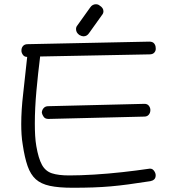

<svg xmlns="http://www.w3.org/2000/svg" viewBox="-20 -800 813 904"><path d="M400 -645Q390 -629 373 -629Q365 -629 354 -635Q338 -646 338 -663Q338 -673 344 -680L404 -764Q410 -773 417 -776.5Q424 -780 431 -780Q442 -780 449 -774Q467 -763 467 -747Q467 -737 460 -729ZM321 84Q256 84 214.5 75Q173 66 148.5 44Q124 22 110 -18Q96 -58 87 -119Q83 -142 81.5 -166.5Q80 -191 80 -216Q80 -281 89 -358Q98 -435 108 -532Q94 -532 87 -543Q80 -554 81 -563Q81 -575 88.5 -583.5Q96 -592 110 -592L683 -604Q699 -604 706 -595Q713 -586 713 -575Q715 -563 707.5 -553.5Q700 -544 684 -544L169 -534Q159 -455 151.5 -372.5Q144 -290 144 -219Q144 -188 145.5 -161.5Q147 -135 151 -112Q161 -54 177.5 -24Q194 6 224.5 16Q255 26 306 26Q357 26 423 22Q489 18 556.5 10.5Q624 3 678 -5Q695 -9 704 2.5Q713 14 713 25Q713 38 706 44.5Q699 51 688 53Q630 62 585.5 68Q541 74 501 77.5Q461 81 418 82.5Q375 84 321 84ZM208 -240Q193 -240 186 -249.5Q179 -259 177 -269Q177 -281 185 -290.5Q193 -300 207 -300L657 -311Q673 -312 680.5 -302.5Q688 -293 688 -282Q688 -269 680.5 -260Q673 -251 659 -251Z"/></svg>

Font: Hachi Maru Pop
Style: Regular
Weight: 400
Designer: Nontynet
Foundry: Nontynet
Version: Version 1.300